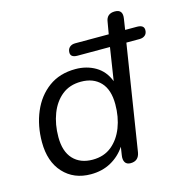

<svg xmlns="http://www.w3.org/2000/svg" viewBox="-107 -809 872 916"><g transform="rotate(-15 329.5 -351.5)"><path d="M231 9Q147 9 95.5 -47Q44 -103 44 -199Q44 -280 72.5 -347.5Q101 -415 155.5 -455Q210 -495 288 -495Q343 -495 386.5 -469.5Q430 -444 450 -392L475 -554H315Q281 -554 281 -578Q281 -595 291.5 -604.5Q302 -614 319 -614H485L495 -672Q500 -712 541 -712Q582 -712 574 -666L566 -614H624Q659 -614 659 -589Q659 -572 648.5 -563Q638 -554 621 -554H556L474 -34Q467 7 427 7Q408 7 400 -6Q392 -19 396 -42L402 -81Q374 -39 330.5 -15Q287 9 231 9ZM257 -56Q313 -56 351 -87Q389 -118 409 -169.5Q429 -221 429 -284Q429 -356 394 -393Q359 -430 298 -430Q242 -430 204 -399.5Q166 -369 146 -317Q126 -265 126 -202Q126 -131 161 -93.5Q196 -56 257 -56Z"/></g></svg>

Font: Nunito
Style: Italic
Weight: 400
Italic angle: -9°
Designer: Vernon Adams
Foundry: Vernon Adams
Version: Version 3.601; ttfautohint (v1.8.2.53-6de2)